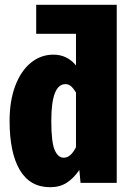

<svg xmlns="http://www.w3.org/2000/svg" viewBox="-20 -763 543 801"><path d="M467 0H316L311 -54Q288 -20 259 -1Q230 18 189 18Q105 18 62.5 -54Q20 -126 20 -259Q20 -342 43.5 -404.5Q67 -467 108.5 -501Q150 -535 203 -535Q260 -535 297 -490V-622H131V-743H467ZM297 -149V-377Q286 -395 276 -403.5Q266 -412 253 -412Q194 -412 194 -259Q194 -170 208 -137.5Q222 -105 246 -105Q275 -105 297 -149Z"/></svg>

Font: Fira Sans Extra Condensed ExtraBold
Style: Regular
Weight: 800
Width: 1
Designer: Carrois Corporate & Edenspiekermann AG
Foundry: Carrois Corporate GbR & Edenspiekermann AG
Version: Version 4.203